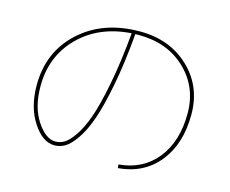

<svg xmlns="http://www.w3.org/2000/svg" viewBox="-101 -852 1201 1003"><g transform="rotate(15 500.0 -350.0)"><path d="M89.8 -299.8Q89.8 -480.5 215.3 -595.2Q340.8 -710 540 -710Q701.2 -710 805.7 -610.8Q910.2 -511.7 910.2 -360.4Q910.2 -201.2 830.1 -101.6Q750 -2 611.3 9.8L609.4 -9.8Q739.3 -20.5 814.5 -114.7Q889.6 -209 889.6 -360.4Q889.6 -502.9 791 -596.7Q692.4 -690.4 540 -690.4H518.6Q504.9 -530.3 481.4 -408.7Q458 -287.1 432.6 -214.8Q407.2 -142.6 376 -97.2Q344.7 -51.8 317.4 -35.6Q290 -19.5 259.8 -19.5Q195.3 -19.5 142.6 -100.6Q89.8 -181.6 89.8 -299.8ZM499 -689.5Q325.2 -677.7 217.8 -569.8Q110.4 -461.9 110.4 -299.8Q110.4 -186.5 158.7 -113.3Q207 -40 259.8 -40Q284.2 -40 306.6 -52.7Q329.1 -65.4 358.4 -106.9Q387.7 -148.4 412.1 -216.3Q436.5 -284.2 460.4 -406.2Q484.4 -528.3 499 -689.5Z"/></g></svg>

Font: Mgen+ 1mn thin
Style: Regular
Weight: 100
Designer: [Source Han Sans]
Ryoko NISHIZUKA  (kana & ideographs); Paul D. Hunt (Latin, Greek & Cyrillic); Wenlong ZHANG  (bopomofo
Version: Version 1.059.20150602